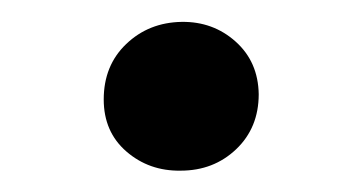

<svg xmlns="http://www.w3.org/2000/svg" viewBox="-20 -435 329 179"><path d="M76.7 -342.3Q76.7 -374 97.7 -394Q118.7 -414.1 149.4 -414.6Q178.7 -415 199.7 -396.2Q220.7 -377.4 221.2 -347.2Q221.2 -315.9 200.2 -295.9Q179.2 -275.9 148.4 -275.9Q119.1 -275.4 97.9 -293.7Q76.7 -312 76.7 -342.3Z"/></svg>

Font: Roboto SemiBold
Style: Italic
Weight: 600
Designer: Christian Robertson
Foundry: Google
Version: Version 3.009; 2024